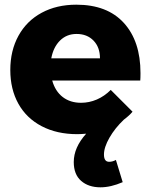

<svg xmlns="http://www.w3.org/2000/svg" viewBox="-20 -567 643 820"><path d="M580 -255Q580 -234 579 -223H203Q216 -177 248 -152.5Q280 -128 326 -128Q361 -128 393.5 -142Q426 -156 453 -183L546 -90Q533 -74 509 -56Q471 -20 447.5 21Q424 62 424 93Q424 124 446 124Q461 124 475 116L504 211Q453 233 409 233Q358 233 326.5 205.5Q295 178 295 125Q295 63 348 4Q324 6 310 6Q223 6 158 -28Q93 -62 58.5 -124Q24 -186 24 -268Q24 -351 59 -414.5Q94 -478 158 -512.5Q222 -547 306 -547Q438 -547 509 -469Q580 -391 580 -255ZM407 -318Q407 -365 379.5 -393.5Q352 -422 307 -422Q265 -422 236.5 -394Q208 -366 199 -318Z"/></svg>

Font: Montserrat V1
Style: Bold
Weight: 700
Designer: Julieta Ulanovsky
Foundry: Julieta Ulanovsky
Version: Version 6.001